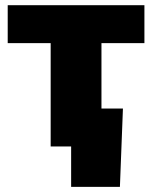

<svg xmlns="http://www.w3.org/2000/svg" viewBox="-20 -566 588 742"><path d="M175.8 0V-399.4H9.8V-545.9H538.1V-399.4H372.1V0ZM254.9 156.2V0H208V-146.5H455.1L443.4 156.2Z"/></svg>

Font: Inter Black
Style: Regular
Weight: 900
Designer: Rasmus Andersson
Foundry: rsms
Version: Version 4.000;git-a52131595